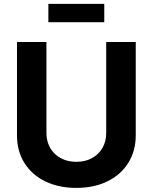

<svg xmlns="http://www.w3.org/2000/svg" viewBox="-20 -940 772 971"><path d="M65.9 -255.4V-727.5H214.8V-267.6Q214.8 -225.6 233.6 -192.4Q252.4 -159.2 286.9 -140.4Q321.3 -121.6 366.2 -121.6Q411.1 -121.6 445.3 -140.4Q479.5 -159.2 498.3 -192.1Q517.1 -225.1 517.1 -267.6V-727.5H666.5V-255.4Q666.5 -176.8 628.9 -116.5Q591.3 -56.2 523.2 -22.9Q455.1 10.3 366.2 10.3Q276.9 10.3 208.7 -22.9Q140.6 -56.2 103.3 -116.2Q65.9 -176.3 65.9 -255.4ZM507.3 -827.6H224.6V-920.4H507.3Z"/></svg>

Font: Inter RS Variable
Style: Regular
Weight: 400
Designer: Rasmus Andersson (customised by Maria Ramos and Noel Pretorius)
Foundry: rsms
Version: Version 3.001;Glyphs 3.2.3 (3260)